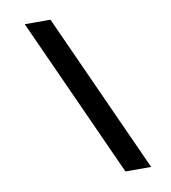

<svg xmlns="http://www.w3.org/2000/svg" viewBox="-96 -866 951 1067"><g transform="rotate(-10 379.5 -332.5)"><path d="M670 119H525L116 -784H261Z"/></g></svg>

Font: DM Sans 11pt Black
Style: Italic
Weight: 900
Italic angle: -10°
Version: Version 4.004;gftools[0.9.30]